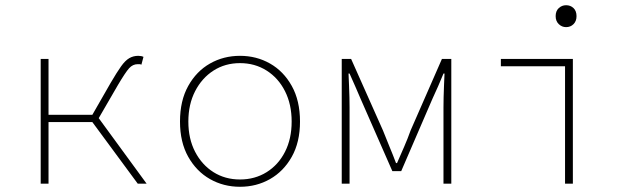

<svg xmlns="http://www.w3.org/2000/svg" viewBox="-20 -704 2440 736"><path d="M136 0V-478H166V-264H349L542 0H508L334 -236H166V0ZM352 -240 322 -243 404 -386Q428 -427 444 -449.5Q460 -472 475.5 -481Q491 -490 510 -490Q522 -490 530 -486L522 -456Q518 -458 515.5 -458Q513 -458 508 -458Q489 -458 475 -442.5Q461 -427 432 -378Z M900 12Q837 12 785 -17.5Q733 -47 701.5 -103Q670 -159 670 -238Q670 -318 701.5 -374.5Q733 -431 785 -460.5Q837 -490 900 -490Q963 -490 1015 -460.5Q1067 -431 1098.5 -374.5Q1130 -318 1130 -238Q1130 -159 1098.5 -103Q1067 -47 1015 -17.5Q963 12 900 12ZM900 -16Q957 -16 1002 -44Q1047 -72 1072.5 -122Q1098 -172 1098 -238Q1098 -304 1072.5 -354.5Q1047 -405 1002 -433.5Q957 -462 900 -462Q843 -462 798.5 -433.5Q754 -405 728 -354.5Q702 -304 702 -238Q702 -172 728 -122Q754 -72 798.5 -44Q843 -16 900 -16Z M1290 0V-478H1326L1448 -204Q1460 -173 1473 -142Q1486 -111 1498 -79H1502Q1516 -111 1529.5 -142Q1543 -173 1554 -204L1674 -478H1710V0H1680V-292Q1680 -310 1680.5 -331Q1681 -352 1682 -375.5Q1683 -399 1684 -422H1680Q1670 -397 1659.5 -373.5Q1649 -350 1638 -326L1518 -48H1484L1362 -326Q1352 -350 1341.5 -373.5Q1331 -397 1320 -422H1316Q1317 -399 1318 -375.5Q1319 -352 1319.5 -331Q1320 -310 1320 -292V0Z M2146 0V-450H1900V-478H2176V0ZM2150 -600Q2134 -600 2122 -611.5Q2110 -623 2110 -642Q2110 -662 2122 -673Q2134 -684 2150 -684Q2167 -684 2178.5 -673Q2190 -662 2190 -642Q2190 -623 2178.5 -611.5Q2167 -600 2150 -600Z"/></svg>

Font: Source Code Pro ExtraLight
Style: Regular
Weight: 200
Monospace: yes
Designer: Paul D. Hunt, Teo Tuominen
Foundry: Adobe
Version: Version 1.026;hotconv 1.1.0;makeotfexe 2.6.0